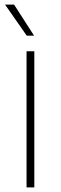

<svg xmlns="http://www.w3.org/2000/svg" viewBox="-20 -819 266 839"><path d="M96 0V-595H130V0ZM97 -663 2 -799H41.5L129 -663Z"/></svg>

Font: Encode Sans SC Thin
Style: Regular
Weight: 250
Designer: Multiple Designers
Foundry: Impallari Type
Version: Version 3.002